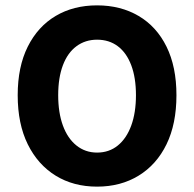

<svg xmlns="http://www.w3.org/2000/svg" viewBox="-20 -684 724 716"><path d="M342 12Q254 12 187.5 -29Q121 -70 83.5 -146Q46 -222 46 -329Q46 -435 83.5 -510Q121 -585 187.5 -624.5Q254 -664 342 -664Q430 -664 497 -624.5Q564 -585 601 -510Q638 -435 638 -329Q638 -222 601 -146Q564 -70 497 -29Q430 12 342 12ZM342 -115Q387 -115 419.5 -141.5Q452 -168 469.5 -216Q487 -264 487 -329Q487 -394 469.5 -440.5Q452 -487 419.5 -511.5Q387 -536 342 -536Q298 -536 265 -511.5Q232 -487 214.5 -440.5Q197 -394 197 -329Q197 -264 214.5 -216Q232 -168 265 -141.5Q298 -115 342 -115Z"/></svg>

Font: Source Sans 3
Style: Bold
Weight: 700
Designer: Paul D. Hunt
Foundry: Adobe
Version: Version 3.052;hotconv 1.1.0;makeotfexe 2.6.0